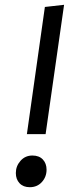

<svg xmlns="http://www.w3.org/2000/svg" viewBox="-20 -768 319 800"><path d="M170 -209H92L167 -739L247 -748ZM46 -47Q46 -76 65.5 -98Q85 -120 115 -120Q143 -120 158.5 -103.5Q174 -87 174 -61Q174 -31 154.5 -9.5Q135 12 104 12Q77 12 61.5 -4.5Q46 -21 46 -47Z"/></svg>

Font: Fira Sans Compressed
Style: Italic
Weight: 400
Width: 1
Italic angle: -8°
Designer: bBox Type GmbH & Carrois Corporate GbR & Edenspiekermann AG
Foundry: bBox Type GmbH & Carrois Corporate GbR & Edenspiekermann AG
Version: Version 4.301